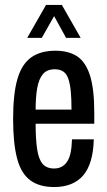

<svg xmlns="http://www.w3.org/2000/svg" viewBox="-20 -744 433 776"><path d="M199 12Q139 12 102 -15.5Q65 -43 49 -104Q33 -165 33 -263Q33 -365 50.5 -425Q68 -485 106 -512Q144 -539 204 -539Q257 -539 291.5 -516.5Q326 -494 343.5 -439.5Q361 -385 361 -289V-244H124Q124 -182 130 -141.5Q136 -101 152 -82Q168 -63 199 -63Q215 -63 228 -69.5Q241 -76 250.5 -89.5Q260 -103 265 -125.5Q270 -148 271 -181H359Q358 -133 347.5 -96.5Q337 -60 317 -36Q297 -12 267 0Q237 12 199 12ZM124 -301H269Q269 -345 266 -375.5Q263 -406 256 -426Q249 -446 235.5 -455Q222 -464 201 -464Q170 -464 153.5 -444.5Q137 -425 130.5 -388.5Q124 -352 124 -301ZM90 -591 166 -724H230L306 -591H247L180 -713H218L149 -591Z"/></svg>

Font: Archivo ExtraCondensed Medium
Style: Regular
Weight: 500
Width: 2
Designer: Hector Gatti
Foundry: Omnibus-Type
Version: Version 2.001